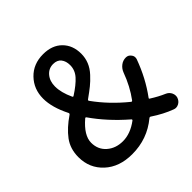

<svg xmlns="http://www.w3.org/2000/svg" viewBox="-195 -915 1094 1094"><g transform="rotate(-45 352.0 -368.5)"><path d="M143.6 -199.2Q143.6 -144.5 182.1 -110.8Q220.7 -77.1 278.3 -77.1Q338.9 -77.1 399.4 -122.1Q405.3 -127 399.4 -131.8Q295.9 -221.7 227.5 -320.3Q222.7 -326.2 217.8 -321.3Q143.6 -257.8 143.6 -199.2ZM224.6 -571.3Q224.6 -522.5 252.9 -461.9Q255.9 -455.1 261.7 -459Q316.4 -494.1 344.2 -525.4Q372.1 -556.6 372.1 -596.7Q372.1 -628.9 356 -649.4Q339.8 -669.9 307.6 -669.9Q271.5 -669.9 248 -642.1Q224.6 -614.3 224.6 -571.3ZM640.6 -96.7Q659.2 -88.9 668.9 -71.3Q674.8 -59.6 674.8 -48.8Q674.8 -41 672.9 -34.2Q666 -13.7 648.4 -3.9Q637.7 2 627 2Q619.1 2 611.3 -1Q550.8 -23.4 489.3 -64.5Q483.4 -68.4 477.5 -63.5Q385.7 12.7 263.7 12.7Q160.2 12.7 97.2 -45.4Q34.2 -103.5 34.2 -192.4Q34.2 -259.8 70.3 -308.1Q106.4 -356.4 169.9 -399.4Q175.8 -404.3 172.9 -410.2Q127.9 -499 127.9 -570.3Q127.9 -646.5 177.7 -698.2Q227.5 -750 306.6 -750Q378.9 -750 420.9 -708Q462.9 -666 462.9 -597.7Q462.9 -564.5 450.7 -534.2Q438.5 -503.9 413.1 -476.6Q387.7 -449.2 365.2 -431.2Q342.8 -413.1 305.7 -386.7Q299.8 -381.8 304.7 -376Q372.1 -282.2 469.7 -203.1Q474.6 -199.2 479.5 -205.1Q527.3 -269.5 557.6 -352.5Q566.4 -375 585 -389.2Q603.5 -403.3 627 -403.3Q646.5 -403.3 658.2 -386.7Q666 -377 666 -365.2Q666 -359.4 664.1 -352.5Q623 -239.3 556.6 -149.4Q551.8 -143.6 558.6 -140.6Q601.6 -113.3 640.6 -96.7Z"/></g></svg>

Font: Gen Jyuu Gothic Medium
Style: Regular
Weight: 500
Designer: [Source Han Sans]
Ryoko NISHIZUKA  (kana & ideographs); Paul D. Hunt (Latin, Greek & Cyrillic); Wenlong ZHANG  (bopomofo
Version: Version 1.002.20150607